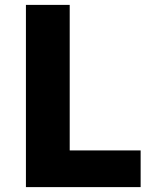

<svg xmlns="http://www.w3.org/2000/svg" viewBox="-20 -765 638 785"><path d="M86 0V-745H265V-150H555V0Z"/></svg>

Font: Noto Sans SC Thin Black
Style: Regular
Weight: 900
Version: Version 2.004-H2;hotconv 1.0.118;makeotfexe 2.5.65603